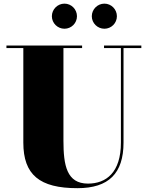

<svg xmlns="http://www.w3.org/2000/svg" viewBox="-20 -994 792 1029"><path d="M472 -907C472 -870 502.5 -840 539.5 -840C576.5 -840 606.5 -870 606.5 -907C606.5 -944 576.5 -974.5 539.5 -974.5C502.5 -974.5 472 -944 472 -907ZM258 -907C258 -870 288.5 -840 325.5 -840C362.5 -840 392.5 -870 392.5 -907C392.5 -944 362.5 -974.5 325.5 -974.5C288.5 -974.5 258 -944 258 -907ZM14.5 -750V-736.5H105V-230C105 -57 192 14.5 395 14.5C563 14.5 642 -65 642 -230V-736.5H737.5V-750H537.5V-736.5H628V-230C628 -69.5 549 -10 451.5 -10C337.5 -10 320 -108 320 -240V-736.5H420V-750Z"/></svg>

Font: Bodoni* 16pt Fatface
Style: Regular
Weight: 900
Version: Version 2.3